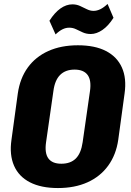

<svg xmlns="http://www.w3.org/2000/svg" viewBox="-20 -940 665 971"><path d="M273 11Q188 11 131.5 -18Q75 -47 51 -102Q27 -157 38 -233L70 -467Q81 -544 120.5 -598.5Q160 -653 224.5 -682Q289 -711 374 -711Q460 -711 516 -682Q572 -653 596.5 -598.5Q621 -544 610 -467L578 -233Q567 -157 527 -102Q487 -47 422.5 -18Q358 11 273 11ZM290 -112Q337 -112 363.5 -138.5Q390 -165 398 -221L435 -479Q443 -534 423 -561Q403 -588 357 -588Q311 -588 284 -561Q257 -534 250 -479L213 -221Q205 -166 224.5 -139Q244 -112 290 -112ZM230 -835Q256 -876 285.5 -897Q315 -918 346 -918Q367 -918 384.5 -910Q402 -902 419 -893.5Q436 -885 453 -885Q470 -885 487.5 -893.5Q505 -902 524 -920L554 -850Q528 -809 498 -788.5Q468 -768 439 -768Q417 -768 399 -776Q381 -784 365 -792Q349 -800 330 -800Q313 -800 296.5 -792Q280 -784 261 -766Z"/></svg>

Font: Pathway Extreme Condensed ExtraBold
Style: Italic
Weight: 800
Width: 3
Italic angle: -8°
Version: Version 1.001;gftools[0.9.26]